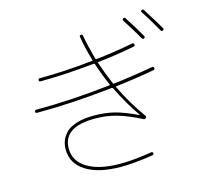

<svg xmlns="http://www.w3.org/2000/svg" viewBox="-123 -981 1246 1169"><g transform="rotate(-15 500.0 -396.0)"><path d="M823.2 -673.8Q790 -732.4 742.2 -805.7Q737.3 -814.5 745.1 -820.3Q753.9 -825.2 758.8 -817.4Q805.7 -746.1 840.8 -683.6Q845.7 -674.8 836.9 -669.9Q828.1 -665 823.2 -673.8ZM946.3 -690.4Q896.5 -778.3 864.3 -826.2Q858.4 -835 866.2 -839.8Q875 -844.7 879.9 -836.9Q927.7 -762.7 963.9 -700.2Q968.8 -691.4 960 -686.5Q951.2 -681.6 946.3 -690.4ZM89.8 -400.4Q80.1 -400.4 80.1 -410.2Q80.1 -419.9 89.8 -419.9Q312.5 -419.9 558.6 -448.2Q563.5 -448.2 561.5 -453.1Q532.2 -518.6 506.8 -595.7Q505.9 -599.6 500 -599.6Q306.6 -580.1 159.2 -580.1Q150.4 -580.1 150.4 -589.8Q150.4 -599.6 159.2 -599.6Q314.5 -599.6 494.1 -619.1Q500 -619.1 498 -625Q474.6 -702.1 461.9 -779.3Q460 -788.1 469.7 -790Q478.5 -792 481.4 -782.2Q493.2 -714.8 517.6 -627Q518.6 -623 525.4 -623Q642.6 -635.7 758.8 -658.2Q767.6 -660.2 770 -649.9Q772.5 -639.6 762.7 -637.7Q648.4 -615.2 531.2 -602.5Q525.4 -602.5 527.3 -597.7Q553.7 -519.5 582 -455.1Q584 -451.2 587.9 -451.2Q706.1 -464.8 837.9 -488.3Q847.7 -490.2 849.6 -480Q851.6 -469.7 841.8 -467.8Q724.6 -446.3 596.7 -431.6Q592.8 -431.6 595.7 -425.8Q650.4 -312.5 721.7 -213.9Q727.5 -205.1 721.7 -199.2Q713.9 -191.4 707 -195.3Q620.1 -239.3 556.6 -257.3Q493.2 -275.4 419.9 -275.4Q219.7 -275.4 219.7 -139.6Q219.7 -59.6 294.4 -14.6Q369.1 30.3 500 30.3Q587.9 30.3 699.2 11.7Q708 9.8 710 19.5Q711.9 28.3 702.1 31.2Q583 49.8 500 49.8Q359.4 49.8 279.8 -0.5Q200.2 -50.8 200.2 -139.6Q200.2 -166 208 -189.5Q215.8 -212.9 237.3 -238.3Q258.8 -263.7 305.7 -279.3Q352.5 -294.9 419.9 -294.9Q490.2 -294.9 550.3 -279.3Q610.4 -263.7 688.5 -225.6H690.4V-227.5Q627 -318.4 576.2 -423.8Q574.2 -428.7 567.4 -428.7Q307.6 -400.4 89.8 -400.4Z"/></g></svg>

Font: Rounded-L Mgen+ 2m thin
Style: Regular
Weight: 100
Designer: [Source Han Sans]
Ryoko NISHIZUKA  (kana & ideographs); Paul D. Hunt (Latin, Greek & Cyrillic); Wenlong ZHANG  (bopomofo
Version: Version 1.059.20150602